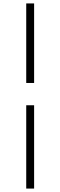

<svg xmlns="http://www.w3.org/2000/svg" viewBox="-20 -830 351 1120"><path d="M133 270V-216H179V270ZM179 -346H133V-810H179Z"/></svg>

Font: Early Summer Mincho Light
Style: Regular
Weight: 300
Designer: GuiWonder
Version: Version 1.002